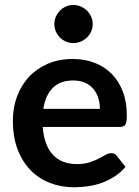

<svg xmlns="http://www.w3.org/2000/svg" viewBox="-20 -764 574 791"><path d="M33 0ZM279.5 -521Q328 -521 369 -505.5Q410 -490 439.5 -460.2Q469 -430.5 485.8 -387.2Q502.5 -344 502.5 -288.5Q502.5 -260.5 496.5 -250.8Q490.5 -241 473.5 -241H156Q159 -201.5 170 -172.8Q181 -144 199 -125.2Q217 -106.5 241.8 -97.2Q266.5 -88 296.5 -88Q326.5 -88 348.2 -95Q370 -102 386.2 -110.5Q402.5 -119 414.8 -126Q427 -133 438.5 -133Q454 -133 461.5 -121.5L497 -76.5Q476.5 -52.5 451 -36.2Q425.5 -20 397.8 -10.2Q370 -0.5 341.2 3.5Q312.5 7.5 285.5 7.5Q232 7.5 186 -10.2Q140 -28 106 -62.8Q72 -97.5 52.5 -148.8Q33 -200 33 -267.5Q33 -320 50 -366.2Q67 -412.5 98.8 -446.8Q130.5 -481 176.2 -501Q222 -521 279.5 -521ZM282 -432.5Q228 -432.5 197.5 -402Q167 -371.5 158.5 -315.5H391.5Q391.5 -339.5 384.8 -360.8Q378 -382 364.5 -398Q351 -414 330.2 -423.2Q309.5 -432.5 282 -432.5ZM362 -664.5Q362 -648.5 355.5 -634.2Q349 -620 338.2 -609.5Q327.5 -599 312.8 -592.8Q298 -586.5 281.5 -586.5Q265.5 -586.5 251.5 -592.8Q237.5 -599 227 -609.5Q216.5 -620 210.2 -634.2Q204 -648.5 204 -664.5Q204 -681 210.2 -695.2Q216.5 -709.5 227 -720.2Q237.5 -731 251.5 -737.2Q265.5 -743.5 281.5 -743.5Q298 -743.5 312.8 -737.2Q327.5 -731 338.2 -720.2Q349 -709.5 355.5 -695.2Q362 -681 362 -664.5Z"/></svg>

Font: Lato
Style: Bold
Weight: 700
Designer: Lukasz Dziedzic
Foundry: tyPoland Lukasz Dziedzic
Version: Version 2.007; 2014-02-27